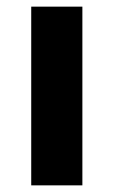

<svg xmlns="http://www.w3.org/2000/svg" viewBox="-20 -558 342 578"><path d="M74 -538H228V0H74Z"/></svg>

Font: Montserrat-Arabic SemiBold
Style: Regular
Weight: 600
Designer: Mohamed Gaber
Foundry: Kief Type Foundry
Version: Version 5.008;PS 005.008;hotconv 1.0.88;makeotf.lib2.5.64775